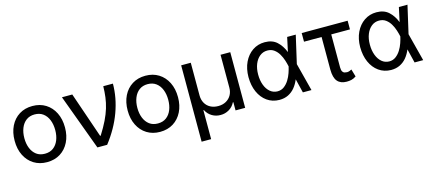

<svg xmlns="http://www.w3.org/2000/svg" viewBox="-54 -1085 4126 1819"><g transform="rotate(-15 2009.0 -175.0)"><path d="M287.1 11.7Q213.4 11.7 157.7 -22.9Q102.1 -57.6 71.3 -119.6Q40.5 -181.6 40.5 -262.7Q40.5 -344.7 71.3 -407Q102.1 -469.2 157.7 -503.9Q213.4 -538.6 287.1 -538.6Q361.3 -538.6 416.7 -503.9Q472.2 -469.2 503.2 -407Q534.2 -344.7 534.2 -262.7Q534.2 -181.6 503.2 -119.6Q472.2 -57.6 416.7 -22.9Q361.3 11.7 287.1 11.7ZM287.1 -70.8Q336.4 -70.8 370.1 -95.9Q403.8 -121.1 421.1 -164.6Q438.5 -208 438.5 -262.7Q438.5 -318.4 421.1 -361.8Q403.8 -405.3 370.1 -430.7Q336.4 -456.1 287.1 -456.1Q238.3 -456.1 204.6 -430.9Q170.9 -405.8 153.3 -362.1Q135.7 -318.4 135.7 -262.7Q135.7 -207.5 153.3 -164.3Q170.9 -121.1 204.3 -95.9Q237.8 -70.8 287.1 -70.8Z M781.7 0 580.1 -545.9H681.6L835 -99.6H840.8Q884.3 -168.5 912.1 -225.8Q939.9 -283.2 955.6 -335.2Q971.2 -387.2 977.8 -438.5Q984.4 -489.7 985.4 -545.9H1080.1Q1079.6 -407.7 1028.8 -268.6Q978 -129.4 877.4 0Z M1395.5 11.7Q1321.8 11.7 1266.1 -22.9Q1210.4 -57.6 1179.7 -119.6Q1148.9 -181.6 1148.9 -262.7Q1148.9 -344.7 1179.7 -407Q1210.4 -469.2 1266.1 -503.9Q1321.8 -538.6 1395.5 -538.6Q1469.7 -538.6 1525.1 -503.9Q1580.6 -469.2 1611.6 -407Q1642.6 -344.7 1642.6 -262.7Q1642.6 -181.6 1611.6 -119.6Q1580.6 -57.6 1525.1 -22.9Q1469.7 11.7 1395.5 11.7ZM1395.5 -70.8Q1444.8 -70.8 1478.5 -95.9Q1512.2 -121.1 1529.5 -164.6Q1546.9 -208 1546.9 -262.7Q1546.9 -318.4 1529.5 -361.8Q1512.2 -405.3 1478.5 -430.7Q1444.8 -456.1 1395.5 -456.1Q1346.7 -456.1 1313 -430.9Q1279.3 -405.8 1261.7 -362.1Q1244.1 -318.4 1244.1 -262.7Q1244.1 -207.5 1261.7 -164.3Q1279.3 -121.1 1312.7 -95.9Q1346.2 -70.8 1395.5 -70.8Z M1749.5 203.1V-545.9H1843.8V-224.1Q1844.2 -182.1 1862.3 -149.9Q1880.4 -117.7 1913.3 -99.9Q1946.3 -82 1990.2 -82Q2033.7 -82 2066.4 -100.1Q2099.1 -118.2 2117.4 -150.1Q2135.7 -182.1 2135.7 -224.1V-545.9H2231V0H2136.7V-80.6H2131.8Q2110.8 -38.6 2072.5 -16.4Q2034.2 5.9 1990.2 5.4Q1944.8 5.9 1907 -16.4Q1869.1 -38.6 1847.7 -80.6H1842.8V203.1Z M2564.9 11.7Q2496.1 10.7 2444.8 -25.9Q2393.6 -62.5 2365.2 -126.2Q2336.9 -189.9 2336.4 -272.5Q2336.9 -355 2366.9 -418Q2397 -481 2449.5 -516.8Q2502 -552.7 2569.3 -552.7Q2643.1 -552.7 2688 -512Q2732.9 -471.2 2758.3 -406.7H2793.9L2810.5 -274.4L2881.3 0H2796.9L2730 -274.4Q2724.6 -300.3 2714.1 -333.7Q2703.6 -367.2 2685.5 -398.2Q2667.5 -429.2 2639.9 -449.7Q2612.3 -470.2 2573.2 -470.2Q2531.2 -470.2 2499.3 -444.8Q2467.3 -419.4 2449.2 -374.8Q2431.2 -330.1 2431.2 -272Q2431.2 -214.8 2448.2 -169.4Q2465.3 -124 2496.3 -97.9Q2527.3 -71.8 2568.4 -71.3Q2606 -71.3 2633.8 -92.3Q2661.6 -113.3 2681.2 -144.8Q2700.7 -176.3 2712.4 -210.4Q2724.1 -244.6 2730 -271.5L2789.1 -545.9H2873.5L2810.5 -271.5L2793.9 -135.3H2762.7Q2745.1 -92.3 2717.8 -59.1Q2690.4 -25.9 2652.6 -7.1Q2614.7 11.7 2564.9 11.7Z M3382.3 -545.9V-460.9H2931.6V-545.9ZM3104 -545.9H3198.7V-137.2Q3199.2 -108.4 3207.5 -95.5Q3215.8 -82.5 3228 -79.6Q3240.2 -76.7 3252 -76.2Q3265.6 -76.7 3277.1 -81.3Q3288.6 -85.9 3296.9 -90.3L3318.4 -16.6Q3293.9 0 3272 4.9Q3250 9.8 3225.1 9.8Q3166 9.8 3135.3 -25.6Q3104.5 -61 3104 -141.6Z M3660.6 11.7Q3591.8 10.7 3540.5 -25.9Q3489.3 -62.5 3460.9 -126.2Q3432.6 -189.9 3432.1 -272.5Q3432.6 -355 3462.6 -418Q3492.7 -481 3545.2 -516.8Q3597.7 -552.7 3665 -552.7Q3738.8 -552.7 3783.7 -512Q3828.6 -471.2 3854 -406.7H3889.6L3906.2 -274.4L3977.1 0H3892.6L3825.7 -274.4Q3820.3 -300.3 3809.8 -333.7Q3799.3 -367.2 3781.2 -398.2Q3763.2 -429.2 3735.6 -449.7Q3708 -470.2 3668.9 -470.2Q3627 -470.2 3595 -444.8Q3563 -419.4 3544.9 -374.8Q3526.9 -330.1 3526.9 -272Q3526.9 -214.8 3543.9 -169.4Q3561 -124 3592 -97.9Q3623 -71.8 3664.1 -71.3Q3701.7 -71.3 3729.5 -92.3Q3757.3 -113.3 3776.9 -144.8Q3796.4 -176.3 3808.1 -210.4Q3819.8 -244.6 3825.7 -271.5L3884.8 -545.9H3969.2L3906.2 -271.5L3889.6 -135.3H3858.4Q3840.8 -92.3 3813.5 -59.1Q3786.1 -25.9 3748.3 -7.1Q3710.4 11.7 3660.6 11.7Z"/></g></svg>

Font: Inter Cardless Tabular
Style: Regular
Weight: 400
Designer: Rasmus Andersson
Foundry: rsms
Version: Version 4.000;git-4fc901f